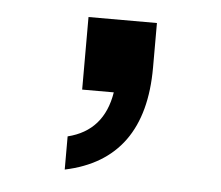

<svg xmlns="http://www.w3.org/2000/svg" viewBox="-34 -177 425 369"><g transform="rotate(5 178.5 8.0)"><path d="M103 156Q255 124 255 -54V-140H123V0H184Q172 75 103 92Z"/></g></svg>

Font: Plus Jakarta Sans
Style: Bold
Weight: 700
Designer: Gumpita Rahayu
Foundry: Tokotype
Version: Version 2.004; ttfautohint (v1.8.3)